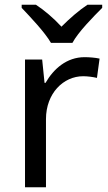

<svg xmlns="http://www.w3.org/2000/svg" viewBox="-20 -786 453 806"><path d="M194 -606H284C308 -651 371 -715 409 -753V-766H347C312 -743 274 -710 238 -674C205 -710 166 -743 131 -766H71V-753C107 -715 168 -651 194 -606ZM335 -546C260 -546 205 -497 171 -438H167L157 -536H85V0H173V-286C173 -394 246 -466 329 -466C347 -466 370 -463 387 -459L398 -540C380 -544 355 -546 335 -546Z"/></svg>

Font: Noto Sans Lycian
Style: Regular
Weight: 400
Designer: Monotype Design Team
Foundry: Monotype Imaging Inc.
Version: Version 2.002